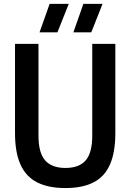

<svg xmlns="http://www.w3.org/2000/svg" viewBox="-20 -968 677 998"><path d="M320 9.5Q231 9.5 172.8 -20.2Q114.5 -50 86.2 -113.2Q58 -176.5 58 -276.5V-740H180V-262.5Q180 -174 214.5 -134.5Q249 -95 320 -95Q391.5 -95 425.5 -134.5Q459.5 -174 459.5 -262.5V-740H579.5V-276.5Q579.5 -176.5 551.8 -113.2Q524 -50 466.5 -20.2Q409 9.5 320 9.5ZM361.5 -800 413.5 -948H513L454.5 -800ZM185.5 -800 238 -948H337.5L278.5 -800Z"/></svg>

Font: Encode Sans SC Condensed SemiBold
Style: Regular
Weight: 600
Width: 3
Designer: Multiple Designers
Foundry: Impallari Type
Version: Version 3.002